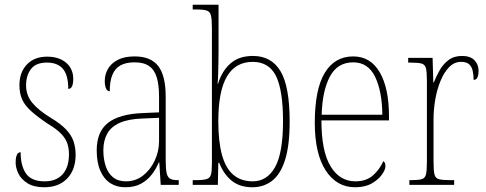

<svg xmlns="http://www.w3.org/2000/svg" viewBox="-20 -780 2051 810"><path d="M167 10Q123 10 96 -7Q69 -24 57.5 -48Q46 -72 46 -94Q46 -109 48.5 -119Q51 -129 56 -133.5Q61 -138 67 -138Q67 -80 90 -47.5Q113 -15 168 -15Q218 -15 244.5 -45Q271 -75 271 -130Q271 -153 264.5 -173.5Q258 -194 239 -214.5Q220 -235 183 -257Q138 -287 111 -311.5Q84 -336 73 -361.5Q62 -387 62 -421Q62 -475 93.5 -508Q125 -541 179 -541Q214 -541 239 -528.5Q264 -516 276.5 -495Q289 -474 289 -449Q289 -427 284 -416Q279 -405 268 -405Q268 -463 245.5 -489.5Q223 -516 178 -516Q131 -516 110.5 -488.5Q90 -461 90 -420Q90 -378 116 -346.5Q142 -315 194 -283Q236 -258 259 -233.5Q282 -209 290.5 -183Q299 -157 299 -127Q299 -64 263.5 -27Q228 10 167 10Z M508 10Q473 10 446 -7Q419 -24 403.5 -59Q388 -94 388 -146Q388 -224 435.5 -261.5Q483 -299 582 -303L651 -306V-371Q651 -421 641.5 -453Q632 -485 609.5 -501Q587 -517 548 -517Q511 -517 488 -504Q465 -491 454 -464Q443 -437 443 -395Q433 -395 427.5 -406.5Q422 -418 422 -439Q422 -466 435.5 -489.5Q449 -513 477 -527.5Q505 -542 548 -542Q616 -542 647.5 -501.5Q679 -461 679 -372V-105Q679 -68 683 -50Q687 -32 698 -26Q709 -20 730 -20H734V0H658L652 -95H650Q639 -68 620.5 -44Q602 -20 575 -5Q548 10 508 10ZM511 -15Q552 -15 583 -39Q614 -63 632.5 -102Q651 -141 651 -185V-283L581 -280Q521 -278 484.5 -261.5Q448 -245 432 -215.5Q416 -186 416 -146Q416 -109 426 -79Q436 -49 457 -32Q478 -15 511 -15Z M1045 10Q991 10 957 -18Q923 -46 905 -93H901L899 0H793V-20H806Q837 -20 851.5 -24.5Q866 -29 870 -43.5Q874 -58 874 -89V-661Q874 -698 870 -714.5Q866 -731 852 -735.5Q838 -740 808 -740H793V-760H902V-561Q902 -543 901.5 -520Q901 -497 900.5 -473Q900 -449 898 -427H900Q916 -480 952 -512Q988 -544 1047 -544Q1125 -544 1163.5 -479.5Q1202 -415 1202 -267Q1202 -166 1182.5 -105Q1163 -44 1127.5 -17Q1092 10 1045 10ZM1046 -15Q1107 -15 1140.5 -75Q1174 -135 1174 -269Q1174 -399 1144.5 -459Q1115 -519 1046 -519Q974 -519 937.5 -457.5Q901 -396 901 -268Q901 -183 916.5 -126.5Q932 -70 964.5 -42.5Q997 -15 1046 -15Z M1478 10Q1400 10 1354 -61Q1308 -132 1308 -262Q1308 -403 1350 -472.5Q1392 -542 1470 -542Q1543 -542 1582 -475Q1621 -408 1621 -291V-272H1336Q1336 -142 1374.5 -78.5Q1413 -15 1479 -15Q1526 -15 1554.5 -41Q1583 -67 1597 -100Q1601 -98 1603.5 -93Q1606 -88 1606 -79Q1606 -64 1591 -43Q1576 -22 1548 -6Q1520 10 1478 10ZM1593 -296Q1592 -395 1562.5 -456Q1533 -517 1470 -517Q1404 -517 1372 -457.5Q1340 -398 1337 -296Z M1707 0V-20H1714Q1745 -20 1759 -24Q1773 -28 1777 -44Q1781 -60 1781 -97V-441Q1781 -476 1777 -492Q1773 -508 1758 -512Q1743 -516 1709 -516H1702V-536H1805L1808 -432H1810Q1820 -457 1834.5 -483Q1849 -509 1872 -526.5Q1895 -544 1929 -544Q1964 -544 1981.5 -526Q1999 -508 1999 -481Q1999 -465 1994.5 -454Q1990 -443 1978 -443Q1978 -465 1974 -482Q1970 -499 1959 -509Q1948 -519 1925 -519Q1897 -519 1875.5 -497.5Q1854 -476 1839 -440Q1824 -404 1816.5 -361.5Q1809 -319 1809 -277V-97Q1809 -60 1813 -44Q1817 -28 1832 -24Q1847 -20 1878 -20H1896V0Z"/></svg>

Font: Noto Serif Khmer Condensed Thin
Style: Regular
Weight: 250
Width: 3
Designer: Danh Hong and the Monotype Design Team
Foundry: Monotype Imaging Inc.
Version: Version 2.004